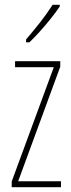

<svg xmlns="http://www.w3.org/2000/svg" viewBox="-20 -783 298 803"><path d="M235 0H29V-24L205 -502H43V-527H232V-504L56 -25H235ZM230 -756Q214 -732 191.5 -704Q169 -676 146 -650.5Q123 -625 103 -606H89V-618Q123 -658 149 -691Q175 -724 200 -763H230Z"/></svg>

Font: Noto Sans Lao ExtraCondensed Thin
Style: Regular
Weight: 100
Width: 2
Designer: Monotype Design Team
Foundry: Monotype Imaging Inc.
Version: Version 2.003; ttfautohint (v1.8.4.7-5d5b)